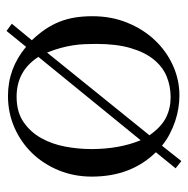

<svg xmlns="http://www.w3.org/2000/svg" viewBox="-14 -541 573 585"><g transform="rotate(-90 272.5 -248.5)"><path d="M515.6 -253.4Q515.6 -195.8 495.8 -147.2Q476.1 -98.6 442.6 -63.2Q409.2 -27.8 365.5 -8.1Q321.8 11.7 273.9 11.7Q255.4 11.7 235.6 8.5Q215.8 5.4 196 -1.2Q176.3 -7.8 157 -17.8Q137.7 -27.8 121.1 -41.5L74.2 17.6L52.2 0L101.1 -60.1Q26.9 -135.7 26.9 -255.4Q26.9 -309.1 45.9 -355.7Q64.9 -402.3 98.1 -436.8Q131.3 -471.2 176.3 -491Q221.2 -510.7 272.9 -510.7Q356.4 -510.7 422.4 -455.6L470.7 -515.1L492.7 -499L442.4 -438Q462.4 -417 476.3 -396.2Q490.2 -375.5 499 -353Q507.8 -330.6 511.7 -306.2Q515.6 -281.7 515.6 -253.4ZM391.6 -418Q349.1 -484.4 270.5 -484.4Q224.1 -484.4 193.6 -463.6Q163.1 -442.9 144.5 -409.9Q126 -377 118.4 -336.7Q110.8 -296.4 110.8 -256.8Q110.8 -171.9 137.7 -106.4ZM431.2 -241.7Q431.2 -260.7 430.4 -277.6Q429.7 -294.4 427 -312Q424.3 -329.6 419.2 -348.9Q414.1 -368.2 404.8 -391.6L152.8 -79.6Q178.2 -43.5 206.5 -29.3Q234.9 -15.1 268.6 -15.1Q302.7 -15.1 332.3 -27.3Q361.8 -39.6 383.8 -66.7Q405.8 -93.8 418.5 -137Q431.2 -180.2 431.2 -241.7Z"/></g></svg>

Font: Scheherazade
Style: Regular
Weight: 400
Designer: SIL International
Foundry: SIL International
Version: Version 2.100 (build 932/914)